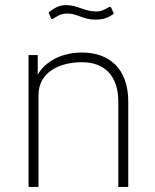

<svg xmlns="http://www.w3.org/2000/svg" viewBox="-20 -733 607 753"><path d="M420 -675C426 -678 427 -680 425 -683L417 -701C414 -707 412 -708 405 -704C388 -694 377 -688 356 -688C313 -688 283 -713 240 -713C211 -713 193 -701 174 -687C171 -685 170 -684 172 -680L179 -664C181 -657 183 -657 189 -660C202 -667 215 -680 244 -680C284 -680 304 -656 355 -656C390 -656 408 -667 420 -675ZM92 0H131V-360C131 -448 210 -489 302 -489C390 -489 444 -435 444 -335V0H483V-335C483 -467 405 -527 302 -527C218 -527 155 -489 128 -440V-517H92Z"/></svg>

Font: United Sans Thin
Style: Regular
Weight: 100
Designer: Pablo Impallari, Rodrigo Fuenzalida (Modified by Dan O. Williams)
Version: Version 1.000;PS 001.000;hotconv 1.0.88;makeotf.lib2.5.64775